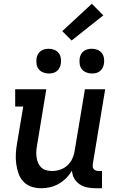

<svg xmlns="http://www.w3.org/2000/svg" viewBox="-20 -996 640 1024"><path d="M200 8Q172 8 147 -0.5Q122 -9 104.5 -28Q87 -47 78.5 -71.5Q70 -96 66.5 -122.5Q63 -149 64.5 -176.5Q66 -204 71 -232L104 -428H61V-520H227L177 -217Q174 -201 173.5 -185Q173 -169 175.5 -154Q178 -139 184 -125.5Q190 -112 201 -102Q212 -92 227 -88Q242 -84 258 -84Q279 -84 300.5 -91Q322 -98 339 -113.5Q356 -129 365.5 -149.5Q375 -170 378 -191L433 -520H541L475 -122Q474 -114 474.5 -107Q475 -100 479.5 -94.5Q484 -89 491.5 -86.5Q499 -84 506 -84H524V8H490Q467 8 445 3.5Q423 -1 405 -13Q387 -25 376 -44Q365 -63 364 -86Q351 -64 333 -46Q315 -28 293 -15.5Q271 -3 247 2.5Q223 8 200 8ZM470 -604Q454 -604 439.5 -610Q425 -616 416 -627.5Q407 -639 405 -654.5Q403 -670 405 -686Q407 -697 412.5 -707Q418 -717 427.5 -724Q437 -731 448 -733.5Q459 -736 470 -736Q486 -736 500.5 -730Q515 -724 523.5 -712.5Q532 -701 534.5 -685.5Q537 -670 534 -654Q532 -643 526.5 -633Q521 -623 512 -616Q503 -609 492 -606.5Q481 -604 470 -604ZM240 -604Q224 -604 209.5 -610Q195 -616 186 -627.5Q177 -639 175 -654.5Q173 -670 175 -686Q177 -697 182.5 -707Q188 -717 197.5 -724Q207 -731 218 -733.5Q229 -736 240 -736Q256 -736 270.5 -730Q285 -724 293.5 -712.5Q302 -701 304.5 -685.5Q307 -670 304 -654Q302 -643 296.5 -633Q291 -623 282 -616Q273 -609 262 -606.5Q251 -604 240 -604ZM362 -780 312 -830 470 -976 531 -914Z"/></svg>

Font: Iosevka Etoile Semibold
Style: Italic
Weight: 600
Italic angle: -9°
Designer: Belleve Invis
Foundry: Belleve Invis
Version: Version 22.1.2; ttfautohint (v1.8.4)